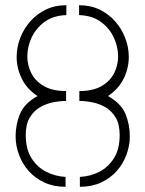

<svg xmlns="http://www.w3.org/2000/svg" viewBox="-20 -718 559 738"><path d="M287 0V-38Q327 -40 361.5 -57.5Q396 -75 418 -110Q440 -145 440 -199Q440 -240 425 -265.5Q410 -291 386.5 -305Q363 -319 336 -324.5Q309 -330 285 -330V-368Q338 -368 371 -387.5Q404 -407 419 -437.5Q434 -468 434 -501Q434 -537 418 -572.5Q402 -608 369 -633Q336 -658 284 -660V-698Q328 -698 363 -681Q398 -664 423 -635.5Q448 -607 461.5 -571.5Q475 -536 475 -499Q475 -456 455.5 -416Q436 -376 395 -349Q446 -320 462.5 -279.5Q479 -239 479 -194Q479 -158 466 -123Q453 -88 428.5 -60.5Q404 -33 368.5 -16.5Q333 0 287 0ZM232 0Q186 0 150.5 -16.5Q115 -33 90.5 -60.5Q66 -88 53 -123Q40 -158 40 -194Q40 -239 56.5 -279.5Q73 -320 124 -349Q83 -376 63.5 -416Q44 -456 44 -499Q44 -536 57.5 -571.5Q71 -607 96 -635.5Q121 -664 156 -681Q191 -698 235 -698V-660Q183 -658 150 -633Q117 -608 101 -572.5Q85 -537 85 -501Q85 -468 100 -437.5Q115 -407 148 -387.5Q181 -368 234 -368V-330Q210 -330 183 -324.5Q156 -319 132.5 -305Q109 -291 94 -265.5Q79 -240 79 -199Q79 -145 101 -110Q123 -75 158 -57.5Q193 -40 232 -38Z"/></svg>

Font: Stick No Bills ExtraLight
Style: Regular
Weight: 200
Designer: Kosala Senevirathne, Siva Puranthara, Lasantha Premarathna, Tharique Azeez
Foundry: mooniak
Version: Version 2.000